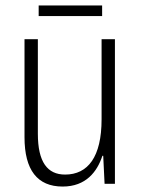

<svg xmlns="http://www.w3.org/2000/svg" viewBox="-20 -675 516 705"><path d="M355 -655H122V-616H355ZM402 -531H353V-237C353 -99 303 -34 219 -34C154 -34 119 -80 119 -184V-531H70V-171C70 -51 117 10 210 10C296 10 337 -45 356 -103H359L364 0H402Z"/></svg>

Font: Noto Sans Armenian Condensed ExtraLight
Style: Regular
Weight: 200
Width: 3
Designer: Monotype Design Team
Foundry: Monotype Imaging Inc.
Version: Version 2.008